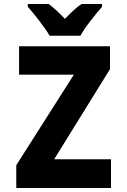

<svg xmlns="http://www.w3.org/2000/svg" viewBox="-20 -947 640 967"><path d="M62 0V-115L352 -571H76V-714H534V-599L253 -145H539V0ZM230 -767H385Q402 -798 436 -842Q470 -886 494 -913V-927H391Q371 -914 350.5 -895Q330 -876 307 -852Q285 -875 265 -893.5Q245 -912 225 -927H120V-913Q145 -885 179.5 -840Q214 -795 230 -767Z"/></svg>

Font: Noto Sans Mono Extra
Style: Regular
Weight: 800
Designer: Monotype Design Team
Foundry: Monotype Imaging Inc.
Version: Version 1.900